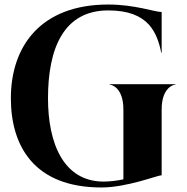

<svg xmlns="http://www.w3.org/2000/svg" viewBox="-20 -814 828 848"><path d="M428 14C542 14 676 -40 694 -40V-330C694 -431 750 -440.5 755.5 -440.5V-442H463.5V-440.5C469 -440.5 525 -431 525 -330V-22C500 -16 462 -12 438 -12C261 -12 192 -180 192 -380C192 -600 261 -768 458 -768C547 -768 602 -744 638 -705C667 -672 683 -629 692 -581H694V-761C663 -761 576 -794 458 -794C160 -794 28 -610 28 -380C28 -170 130 14 428 14Z"/></svg>

Font: Beautique Display Medium
Style: Bold
Weight: 900
Designer: Nhat-Quang Ngo
Version: Version 1.100;Glyphs 3.2.3 (3260)